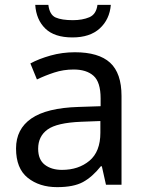

<svg xmlns="http://www.w3.org/2000/svg" viewBox="-20 -760 601 790"><path d="M288 -545Q386 -545 433 -502Q480 -459 480 -365V0H416L399 -76H395Q360 -32 321.5 -11Q283 10 215 10Q142 10 94 -28.5Q46 -67 46 -149Q46 -229 109 -272.5Q172 -316 303 -320L394 -323V-355Q394 -422 365 -448Q336 -474 283 -474Q241 -474 203 -461.5Q165 -449 132 -433L105 -499Q140 -518 188 -531.5Q236 -545 288 -545ZM314 -259Q214 -255 175.5 -227Q137 -199 137 -148Q137 -103 164.5 -82Q192 -61 235 -61Q303 -61 348 -98.5Q393 -136 393 -214V-262ZM436 -740Q431 -680 390.5 -643Q350 -606 278 -606Q204 -606 166.5 -642.5Q129 -679 125 -740H179Q184 -699 209 -688Q234 -677 280 -677Q319 -677 347.5 -689Q376 -701 381 -740Z"/></svg>

Font: Noto Sans Old Permic
Style: Regular
Weight: 400
Designer: Monotype Design Team
Foundry: Monotype Imaging Inc.
Version: Version 2.001; ttfautohint (v1.8.4.7-5d5b)